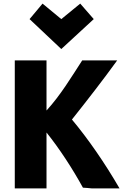

<svg xmlns="http://www.w3.org/2000/svg" viewBox="-20 -1035 698 1065"><path d="M643 10H489C476 8 453 7 440 6C383 -98 311 -209 238 -300V10H62V-700H238V-422C317 -508 378 -611 436 -700H630C555 -596 461 -475 379 -372C468 -266 562 -130 643 10ZM216 -1015 320 -929 425 -1015 500 -929 320 -763 144 -929Z"/></svg>

Font: Repo ExtraBold
Style: Bold
Weight: 700
Designer: Stefan Peev
Foundry: Context Ltd
Version: Version 1.502